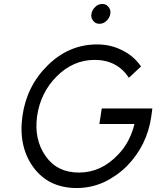

<svg xmlns="http://www.w3.org/2000/svg" viewBox="-20 -936 788 968"><path d="M536 -866Q540 -886 527 -901Q516 -916 496 -916Q475 -916 460 -901Q444 -886 441 -866Q437 -847 450 -831Q461 -816 481 -816Q502 -816 517 -831Q533 -846 536 -866ZM469 -712Q328 -712 221 -607Q114 -502 93 -350Q72 -198 148 -93Q225 12 367 12Q438 12 503 -17Q535 -32 564.5 -52.5Q594 -73 620 -99Q722 -203 743 -350L748 -389H493L481 -311H658Q647 -266 626.5 -227Q606 -188 575 -156Q490 -66 378 -66Q268 -66 210 -149Q151 -233 167 -350Q184 -469 266 -551Q349 -634 457 -634Q570 -634 630 -544L691 -601Q673 -627 649.5 -647.5Q626 -668 597 -682Q568 -697 536.5 -704.5Q505 -712 469 -712Z"/></svg>

Font: Unageo
Style: Regular-Italic
Weight: 400
Designer: Richard Sepsi
Foundry: Richard Sepsi
Version: Version 2.000